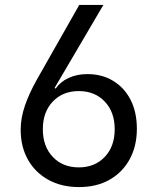

<svg xmlns="http://www.w3.org/2000/svg" viewBox="-20 -750 640 780"><path d="M301 10Q230 10 176.5 -19.5Q123 -49 93.5 -101.5Q64 -154 64 -223Q64 -271 81.5 -321.5Q99 -372 130 -427L302 -730H400L202 -393L206 -390Q224 -417 258 -433Q292 -449 335 -449Q395 -449 440.5 -421Q486 -393 511 -343.5Q536 -294 536 -227Q536 -156 506.5 -102.5Q477 -49 424.5 -19.5Q372 10 301 10ZM300 -70Q365 -70 405.5 -112.5Q446 -155 446 -225Q446 -295 405.5 -337.5Q365 -380 300 -380Q235 -380 194.5 -337.5Q154 -295 154 -225Q154 -155 194.5 -112.5Q235 -70 300 -70Z"/></svg>

Font: Liga JetBrainsMono Nerd Font
Style: Regular
Weight: 400
Designer: Philipp Nurullin, Konstantin Bulenkov
Foundry: JetBrains
Version: Version 2.225; ttfautohint (v1.8.3)